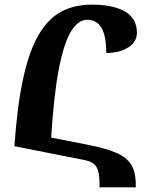

<svg xmlns="http://www.w3.org/2000/svg" viewBox="-20 -744 646 826"><path d="M408 62V43Q408 -5 394.5 -26.5Q381 -48 346 -55L42 -115Q54 -288 79.5 -405.5Q105 -523 145.5 -593Q186 -663 243 -693.5Q300 -724 375 -724Q468 -724 518.5 -694Q569 -664 569 -603Q569 -564 531.5 -540Q494 -516 437 -516Q437 -590 416.5 -624.5Q396 -659 355 -659Q317 -659 286.5 -610.5Q256 -562 234 -451.5Q212 -341 200 -152L364 -120Q438 -105 481.5 -86Q525 -67 544.5 -35.5Q564 -4 564 48V62Z"/></svg>

Font: Noto Serif Armenian Condensed ExtraBold
Style: Regular
Weight: 800
Width: 3
Designer: Monotype Design Team
Foundry: Monotype Imaging Inc.
Version: Version 2.008; ttfautohint (v1.8.4.7-5d5b)